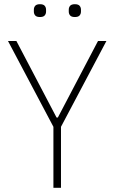

<svg xmlns="http://www.w3.org/2000/svg" viewBox="-20 -893 544 913"><path d="M234 0V-290L18 -698H58L249 -334H255L446 -698H486L270 -290V0ZM170 -812Q154 -812 147.5 -819.5Q141 -827 141 -838V-847Q141 -858 147.5 -865.5Q154 -873 170 -873Q186 -873 192.5 -865.5Q199 -858 199 -847V-838Q199 -827 192.5 -819.5Q186 -812 170 -812ZM336 -812Q320 -812 313.5 -819.5Q307 -827 307 -838V-847Q307 -858 313.5 -865.5Q320 -873 336 -873Q352 -873 358.5 -865.5Q365 -858 365 -847V-838Q365 -827 358.5 -819.5Q352 -812 336 -812Z"/></svg>

Font: IBM Plex Sans Cond ExtLt
Style: Regular
Weight: 200
Width: 3
Designer: Mike Abbink, Paul van der Laan, Pieter van Rosmalen
Foundry: Bold Monday
Version: Version 1.3